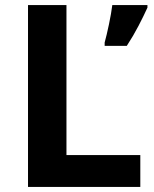

<svg xmlns="http://www.w3.org/2000/svg" viewBox="-20 -734 605 754"><path d="M90 0V-714H241V-125H531V0ZM559 -704Q544 -671 524 -632.5Q504 -594 478 -554H391V-567Q399 -596 408 -639Q417 -682 421 -714H559Z"/></svg>

Font: Noto Sans Telugu
Style: Bold
Weight: 700
Designer: Jelle Bosma - Monotype Design Team
Foundry: Monotype Imaging Inc.
Version: Version 2.005; ttfautohint (v1.8.4.7-5d5b)